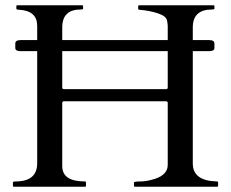

<svg xmlns="http://www.w3.org/2000/svg" viewBox="-20 -708 876 728"><path d="M711 -88Q711 -22 803 -20Q807 -20 807 -16V-4Q807 0 803 0H492Q488 0 488 -4V-16Q488 -20 512.5 -20Q537 -20 568 -30Q616 -46 616 -83V-316Q616 -321 614.5 -322.5Q613 -324 608 -324H224Q219 -324 217.5 -322.5Q216 -321 216 -316V-78Q216 -20 302 -20Q306 -20 306 -16V-4Q306 0 303 0H33Q29 0 29 -4V-16Q29 -20 39 -20Q121 -20 121 -89V-514H58Q38 -514 38 -526V-543Q38 -556 58 -556H121V-610Q121 -667 53 -671Q42 -671 42 -675V-685Q42 -688 46 -688H291Q295 -688 295 -685V-675Q295 -672 286 -672Q216 -672 216 -604V-556H616V-611Q615 -616 615 -619.5Q615 -623 613 -631Q610 -647 578.5 -657.5Q547 -668 508 -671Q504 -671 504 -675V-685Q504 -688 507 -688H789Q793 -688 793 -685V-675Q793 -672 784 -672Q711 -672 711 -604V-556H773Q793 -556 793 -543V-526Q793 -514 773 -514H711ZM216 -378Q216 -373 217.5 -371.5Q219 -370 224 -370H608Q613 -370 614.5 -371.5Q616 -373 616 -378V-514H216Z"/></svg>

Font: Cardo
Style: Regular
Weight: 400
Designer: David J. Perry
Foundry: David J. Perry
Version: Version 1.0451